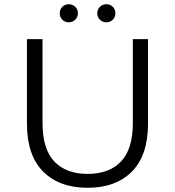

<svg xmlns="http://www.w3.org/2000/svg" viewBox="-20 -886 832 912"><path d="M396 6Q262 6 185 -71Q108 -148 108 -299V-700H182V-302Q182 -178 238 -119Q294 -60 396 -60Q499 -60 555 -119Q611 -178 611 -302V-700H683V-299Q683 -148 606.5 -71Q530 6 396 6ZM485 -780Q468 -780 455 -792Q442 -804 442 -823Q442 -842 455 -854Q468 -866 485 -866Q503 -866 515.5 -854Q528 -842 528 -823Q528 -804 515.5 -792Q503 -780 485 -780ZM307 -780Q289 -780 276.5 -792Q264 -804 264 -823Q264 -842 276.5 -854Q289 -866 307 -866Q324 -866 337 -854Q350 -842 350 -823Q350 -804 337 -792Q324 -780 307 -780Z"/></svg>

Font: MOST Montserrat
Style: Regular
Weight: 400
Designer: Julieta Ulanovsky
Foundry: Julieta Ulanovsky
Version: Version 8.000;March 11, 2024;FontCreator 15.0.0.2926 64-bit